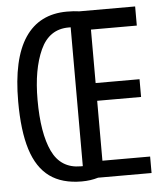

<svg xmlns="http://www.w3.org/2000/svg" viewBox="-53 -771 705 830"><g transform="rotate(-5 300.0 -356.5)"><path d="M24.5 -356Q24.5 -540.5 86.2 -632.8Q148 -725 268.5 -725Q299 -725 322 -721.5H564V-638.5H365V-406.5H555.5V-329.5H365V-69.5H572V2H340Q307 12 268.5 12Q183 12 129.2 -27.2Q75.5 -66.5 50 -147.5Q24.5 -228.5 24.5 -356ZM269.5 -53.5H278.5V-656H269.5Q185 -656 146.8 -572Q108.5 -488 108.5 -356Q108.5 -211 145.8 -132.2Q183 -53.5 269.5 -53.5Z"/></g></svg>

Font: JuliaMono Light
Style: Regular
Weight: 300
Monospace: yes
Designer: cormullion
Foundry: corm
Version: Version 0.054; ttfautohint (v1.8.4)